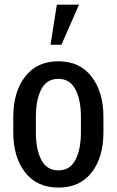

<svg xmlns="http://www.w3.org/2000/svg" viewBox="-20 -804 507 833"><path d="M37.6 -297.4Q37.6 -404.8 88.9 -471.4Q140.1 -538.1 232.9 -538.1Q326.2 -538.1 377.4 -471.4Q428.7 -404.8 428.7 -297.4V-230Q428.7 -121.6 377.7 -55.9Q326.7 9.8 233.9 9.8Q140.1 9.8 88.9 -56.2Q37.6 -122.1 37.6 -230ZM135.7 -230Q135.7 -155.8 159.2 -110.4Q182.6 -64.9 233.9 -64.9Q283.7 -64.9 307.4 -110.6Q331.1 -156.2 331.1 -230V-297.4Q331.1 -370.6 307.1 -416.3Q283.2 -461.9 232.9 -461.9Q182.1 -461.9 158.9 -416.3Q135.7 -370.6 135.7 -297.4ZM226.6 -783.7H322.8L246.6 -609.9H199.2Z"/></svg>

Font: Franco
Style: Regular
Weight: 400
Designer: Google
Version: Version 1.200311; 2013